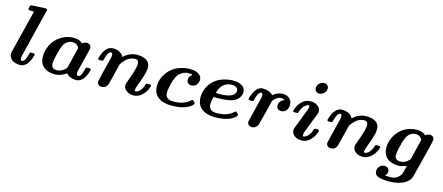

<svg xmlns="http://www.w3.org/2000/svg" viewBox="-56 -1344 5065 2196"><g transform="rotate(15 2476.5 -246.0)"><path d="M275 -694Q293 -694 296 -679L151 -91Q150 -85 150 -71Q150 -43 168 -43Q187 -43 205 -75Q216 -96 225 -134Q230 -155 234 -158.5Q238 -162 255 -162H260Q281 -162 284 -160Q291 -156 291 -148Q291 -144 288 -135Q268 -62 231 -24Q198 8 157 8Q107 8 73 -13Q39 -34 29 -68Q27 -74 27 -91V-106L156 -622H152Q151 -622 147 -622.5Q143 -623 136.5 -623.5Q130 -624 125 -624Q120 -624 114 -624Q108 -624 104 -624.5Q100 -625 99 -625Q87 -628 87 -642Q87 -647 91 -661.5Q95 -676 97 -679Q101 -684 112 -685.5Q123 -687 188 -690Q261 -694 275 -694Z M570 8Q485 8 435.5 -34.5Q386 -77 386 -158Q386 -191 396 -227Q413 -300 462.5 -355.5Q512 -411 581 -436Q627 -452 675 -452Q740 -452 776 -419Q780 -414 782 -416L788 -420Q809 -435 834 -435Q857 -435 871.5 -421.5Q886 -408 886 -386Q886 -377 870.5 -315.5Q855 -254 837 -184Q819 -114 815 -93Q814 -87 814 -72Q814 -43 832 -43Q853 -43 865 -66Q877 -89 887 -125Q888 -131 889 -134Q894 -155 898 -158.5Q902 -162 919 -162H924Q945 -162 948 -160Q955 -156 955 -148Q955 -144 946 -115Q910 -7 841 6Q829 8 822 8Q786 8 753.5 -5.5Q721 -19 706 -40Q640 8 570 8ZM752 -351Q730 -401 672 -401Q660 -401 643 -396Q593 -379 569 -330Q554 -296 534 -220Q514 -136 514 -106Q514 -76 530.5 -59.5Q547 -43 576 -43Q623 -43 658 -71Q668 -78 679.5 -89Q691 -100 691 -103Q691 -106 722 -228Z M1124 8Q1103 8 1087 -5Q1071 -18 1071 -39Q1071 -47 1089.5 -124Q1108 -201 1127 -274L1145 -347Q1147 -355 1147 -372Q1147 -401 1130 -401Q1094 -401 1070 -306Q1066 -288 1061.5 -285Q1057 -282 1036 -282Q1015 -282 1012 -284Q1005 -288 1005 -296V-298Q1006 -301 1007 -304Q1008 -307 1008 -310Q1031 -391 1074 -428Q1104 -452 1140 -452Q1181 -452 1214.5 -435.5Q1248 -419 1262 -392L1266 -384L1274 -391Q1326 -436 1380 -447Q1402 -452 1435 -452Q1557 -447 1578 -367Q1580 -356 1580 -334Q1580 -307 1573 -281Q1560 -226 1522 -127Q1502 -75 1502 -57Q1502 -43 1511 -43Q1538 -43 1563 -69.5Q1588 -96 1602 -138Q1607 -156 1611 -159Q1615 -162 1631 -162H1637Q1658 -162 1661 -160Q1668 -156 1668 -148Q1668 -144 1659 -117Q1639 -67 1596.5 -29.5Q1554 8 1503 8Q1444 8 1408 -26Q1383 -49 1383 -82Q1383 -100 1398 -137Q1434 -231 1449 -292Q1458 -328 1458 -351Q1458 -401 1415 -401Q1368 -401 1327 -371Q1295 -348 1266 -305L1259 -295L1228 -170Q1197 -46 1195 -40Q1174 8 1124 8Z M1953 8Q1853 8 1793.5 -35.5Q1734 -79 1734 -167Q1734 -271 1818 -361Q1900 -441 2030 -451H2046Q2084 -451 2090 -450Q2130 -443 2156.5 -424.5Q2183 -406 2190 -380Q2194 -366 2192 -351Q2188 -318 2166.5 -296Q2145 -274 2111 -274Q2087 -274 2071.5 -288.5Q2056 -303 2056 -325Q2056 -366 2087 -388Q2095 -394 2093 -394Q2090 -401 2049 -401Q2011 -401 1978 -383.5Q1945 -366 1925 -338Q1887 -279 1871 -178Q1864 -149 1864 -122Q1864 -43 1958 -43Q2087 -43 2151 -105Q2166 -120 2174 -117Q2203 -95 2203 -83Q2203 -76 2191 -64Q2118 8 1953 8Z M2378 -126Q2378 -43 2471 -43Q2597 -43 2664 -105Q2679 -120 2687 -117Q2716 -95 2716 -83Q2716 -76 2704 -64Q2631 8 2467 8Q2374 8 2317 -31Q2260 -70 2250 -146Q2249 -152 2249 -169Q2249 -261 2303 -334Q2383 -439 2542 -451Q2546 -453 2570 -451Q2630 -451 2669.5 -425.5Q2709 -400 2709 -352Q2709 -340 2708 -336Q2696 -281 2649 -250Q2588 -211 2429 -211H2391Q2391 -208 2388 -197Q2378 -145 2378 -126ZM2634 -349Q2634 -374 2613 -387.5Q2592 -401 2561 -401Q2512 -401 2471 -374Q2431 -345 2409 -278Q2405 -264 2404 -263Q2404 -262 2444 -262Q2533 -263 2571 -278Q2634 -301 2634 -349Z M2903 8Q2882 8 2866 -5Q2850 -18 2850 -39Q2850 -49 2867 -117Q2884 -185 2903 -260Q2922 -335 2925 -351Q2926 -357 2926 -369Q2926 -401 2909 -401Q2903 -401 2896 -398Q2870 -384 2851 -310Q2846 -289 2842.5 -285.5Q2839 -282 2821 -282H2816Q2795 -282 2792 -284Q2785 -288 2785 -296Q2785 -311 2802 -349Q2838 -439 2899 -451Q2904 -452 2915 -452Q2951 -452 2985.5 -438.5Q3020 -425 3034 -404L3043 -411Q3093 -452 3154 -452Q3201 -452 3231 -423Q3261 -394 3261 -350Q3261 -311 3239 -283.5Q3217 -256 3179 -256Q3155 -256 3139.5 -270Q3124 -284 3124 -308Q3124 -343 3150 -367Q3163 -379 3185 -386Q3185 -390 3171 -396Q3159 -401 3146 -401Q3124 -401 3104 -390Q3079 -379 3050 -341L3013 -192Q2975 -42 2973 -39Q2950 8 2903 8Z M3548 -562Q3524 -562 3509.5 -577.5Q3495 -593 3495 -615Q3495 -643 3513.5 -664Q3532 -685 3557 -692Q3567 -694 3573 -694Q3598 -694 3613.5 -679.5Q3629 -665 3629 -641Q3629 -609 3603 -585.5Q3577 -562 3548 -562ZM3477 -452Q3527 -452 3562.5 -428Q3598 -404 3598 -360Q3598 -352 3596 -342Q3595 -340 3546 -214Q3497 -88 3497 -87Q3492 -67 3492 -57Q3492 -42 3504 -42Q3513 -42 3527 -50Q3541 -58 3547 -64Q3578 -92 3592 -140Q3597 -156 3600.5 -159Q3604 -162 3620 -162H3626Q3647 -162 3650 -160Q3657 -156 3657 -148Q3657 -140 3646 -114Q3625 -63 3584 -27.5Q3543 8 3491 8Q3449 8 3417.5 -10.5Q3386 -29 3376 -60Q3373 -69 3373 -84Q3373 -92 3375 -102Q3376 -104 3424.5 -230.5Q3473 -357 3474 -358Q3479 -376 3479 -388Q3479 -402 3467 -402Q3458 -402 3444 -394Q3430 -386 3424 -380Q3393 -352 3379 -304Q3374 -288 3370.5 -285Q3367 -282 3351 -282H3345Q3324 -282 3321 -284Q3314 -288 3314 -296Q3314 -304 3325 -330Q3345 -381 3384.5 -416.5Q3424 -452 3477 -452Z M3838 8Q3817 8 3801 -5Q3785 -18 3785 -39Q3785 -47 3803.5 -124Q3822 -201 3841 -274L3859 -347Q3861 -355 3861 -372Q3861 -401 3844 -401Q3808 -401 3784 -306Q3780 -288 3775.5 -285Q3771 -282 3750 -282Q3729 -282 3726 -284Q3719 -288 3719 -296V-298Q3720 -301 3721 -304Q3722 -307 3722 -310Q3745 -391 3788 -428Q3818 -452 3854 -452Q3895 -452 3928.5 -435.5Q3962 -419 3976 -392L3980 -384L3988 -391Q4040 -436 4094 -447Q4116 -452 4149 -452Q4271 -447 4292 -367Q4294 -356 4294 -334Q4294 -307 4287 -281Q4274 -226 4236 -127Q4216 -75 4216 -57Q4216 -43 4225 -43Q4252 -43 4277 -69.5Q4302 -96 4316 -138Q4321 -156 4325 -159Q4329 -162 4345 -162H4351Q4372 -162 4375 -160Q4382 -156 4382 -148Q4382 -144 4373 -117Q4353 -67 4310.5 -29.5Q4268 8 4217 8Q4158 8 4122 -26Q4097 -49 4097 -82Q4097 -100 4112 -137Q4148 -231 4163 -292Q4172 -328 4172 -351Q4172 -401 4129 -401Q4082 -401 4041 -371Q4009 -348 3980 -305L3973 -295L3942 -170Q3911 -46 3909 -40Q3888 8 3838 8Z M4635 0Q4550 0 4500.5 -43.5Q4451 -87 4451 -166Q4451 -186 4454 -205Q4471 -306 4542 -374Q4613 -442 4718 -451Q4722 -453 4743 -451Q4799 -451 4837 -421Q4842 -416 4844 -416Q4845 -416 4847 -418Q4849 -419 4850 -420Q4871 -435 4896 -435Q4919 -435 4933.5 -421.5Q4948 -408 4948 -386Q4948 -381 4936 -331Q4924 -281 4907 -213Q4890 -145 4873 -78Q4856 -11 4844 36L4832 82Q4813 131 4763 160Q4692 202 4575 202Q4455 202 4422 166Q4408 151 4408 125Q4408 91 4431 67Q4454 43 4489 43Q4514 43 4529 58Q4544 73 4544 99Q4541 123 4522 149L4531 150H4591Q4642 150 4678 114Q4699 95 4707 74Q4708 71 4714.5 47Q4721 23 4726.5 0.5Q4732 -22 4732 -23Q4731 -23 4719 -18Q4674 0 4635 0ZM4579 -109Q4579 -81 4596.5 -66Q4614 -51 4643 -51Q4702 -51 4745 -98L4753 -106Q4764 -147 4784.5 -229.5Q4805 -312 4815 -353L4811 -359Q4788 -401 4737 -401Q4701 -401 4670 -378Q4637 -353 4613 -280Q4611 -274 4603 -242Q4595 -210 4591 -194Q4587 -178 4583 -152.5Q4579 -127 4579 -109Z"/></g></svg>

Font: KaTeX_Math
Style: Bold Italic
Weight: 700
Version: Version 3699957226